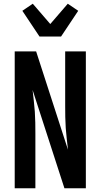

<svg xmlns="http://www.w3.org/2000/svg" viewBox="-20 -1011 540 1031"><path d="M59 0V-735H174L345 -207Q342 -236 338.5 -265Q335 -294 333 -323.5Q331 -353 330.5 -382.5Q330 -412 330 -441V-735H441V0H326L155 -528Q158 -499 161.5 -470Q165 -441 167 -411.5Q169 -382 169.5 -352.5Q170 -323 170 -294V0ZM192 -815 100 -953 156 -991 250 -882 344 -991 400 -953 308 -815Z"/></svg>

Font: Moesevka
Style: Bold
Weight: 700
Monospace: yes
Designer: Belleve Invis
Foundry: Belleve Invis
Version: Version 32.5.0; ttfautohint (v1.8.4)